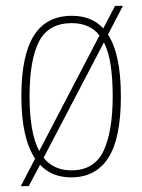

<svg xmlns="http://www.w3.org/2000/svg" viewBox="-20 -596 486 656"><path d="M100 -54Q77 -88 65 -141Q53 -194 53 -267Q53 -406 95.5 -474Q138 -542 226 -542Q293 -542 333 -499L373 -576H400L349 -478Q393 -410 393 -267Q393 -123 350 -56.5Q307 10 223 10Q157 10 117 -33L78 40H51ZM320 -475Q287 -517 225 -517Q146 -517 113.5 -454.5Q81 -392 81 -267Q81 -206 89 -159Q97 -112 114 -80ZM224 -14Q302 -14 333.5 -80Q365 -146 365 -267Q365 -328 358 -374Q351 -420 335 -451L129 -57Q163 -14 224 -14Z"/></svg>

Font: Noto Serif Lao Condensed Thin
Style: Regular
Weight: 100
Width: 3
Designer: Monotype Design Team
Foundry: Monotype Imaging Inc.
Version: Version 2.003; ttfautohint (v1.8.4.7-5d5b)